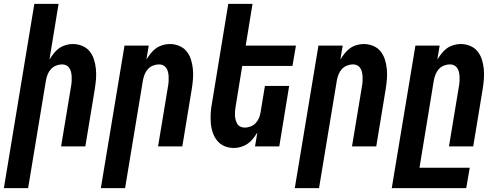

<svg xmlns="http://www.w3.org/2000/svg" viewBox="-54 -755 2574 990"><path d="M-34 215 123 -735H248L201 -448Q211 -464 223 -479.5Q235 -495 250.5 -506Q266 -517 284.5 -522.5Q303 -528 321 -528Q347 -528 370 -518.5Q393 -509 408 -490.5Q423 -472 430.5 -448.5Q438 -425 440.5 -399.5Q443 -374 441 -348Q439 -322 435 -297L386 0H261L313 -314Q315 -325 315.5 -337Q316 -349 315.5 -360.5Q315 -372 312.5 -383Q310 -394 304 -403.5Q298 -413 288 -418Q278 -423 266 -423Q251 -423 235.5 -417Q220 -411 209 -399Q198 -387 192 -372Q186 -357 183 -341L91 215Z M466 215 588 -520H713L701 -448Q711 -464 723 -479.5Q735 -495 750.5 -506Q766 -517 784.5 -522.5Q803 -528 821 -528Q847 -528 870 -518.5Q893 -509 908 -490.5Q923 -472 930.5 -448.5Q938 -425 940.5 -399.5Q943 -374 941 -348Q939 -322 935 -297L886 0H761L813 -314Q815 -325 815.5 -337Q816 -349 815.5 -360.5Q815 -372 812.5 -383Q810 -394 804 -403.5Q798 -413 788 -418Q778 -423 766 -423Q751 -423 735.5 -417Q720 -411 709 -399Q698 -387 692 -372Q686 -357 683 -341L591 215Z M1152 8Q1126 8 1103.5 -1.5Q1081 -11 1066 -29.5Q1051 -48 1043 -71.5Q1035 -95 1033 -120.5Q1031 -146 1032.5 -172Q1034 -198 1039 -223L1123 -735H1248L1213 -520H1472L1454 -415H1195L1161 -206Q1159 -195 1158 -183Q1157 -171 1157.5 -159.5Q1158 -148 1161 -137Q1164 -126 1169.5 -116.5Q1175 -107 1185.5 -102Q1196 -97 1208 -97Q1223 -97 1238.5 -103Q1254 -109 1265 -121Q1276 -133 1282 -148Q1288 -163 1290 -179L1312 -312H1437L1386 0H1261L1273 -72Q1263 -56 1251 -40.5Q1239 -25 1223 -14Q1207 -3 1188.5 2.5Q1170 8 1152 8Z M1466 215 1588 -520H1713L1701 -448Q1711 -464 1723 -479.5Q1735 -495 1750.5 -506Q1766 -517 1784.5 -522.5Q1803 -528 1821 -528Q1847 -528 1870 -518.5Q1893 -509 1908 -490.5Q1923 -472 1930.5 -448.5Q1938 -425 1940.5 -399.5Q1943 -374 1941 -348Q1939 -322 1935 -297L1886 0H1761L1813 -314Q1815 -325 1815.5 -337Q1816 -349 1815.5 -360.5Q1815 -372 1812.5 -383Q1810 -394 1804 -403.5Q1798 -413 1788 -418Q1778 -423 1766 -423Q1751 -423 1735.5 -417Q1720 -411 1709 -399Q1698 -387 1692 -372Q1686 -357 1683 -341L1591 215Z M1966 215 2088 -520H2213L2201 -448Q2211 -464 2223 -479.5Q2235 -495 2250.5 -506Q2266 -517 2284.5 -522.5Q2303 -528 2321 -528Q2347 -528 2370 -518.5Q2393 -509 2408 -490.5Q2423 -472 2430.5 -448.5Q2438 -425 2440.5 -399.5Q2443 -374 2441 -348Q2439 -322 2435 -297L2386 0H2261L2313 -314Q2315 -325 2315.5 -337Q2316 -349 2315.5 -360.5Q2315 -372 2312.5 -383Q2310 -394 2304 -403.5Q2298 -413 2288 -418Q2278 -423 2266 -423Q2251 -423 2235.5 -417Q2220 -411 2209 -399Q2198 -387 2192 -372Q2186 -357 2183 -341L2109 110H2368L2350 215Z"/></svg>

Font: Iosevka Term Curly Extrabold
Style: Italic
Weight: 800
Italic angle: -9°
Designer: Belleve Invis
Foundry: Belleve Invis
Version: Version 32.3.0